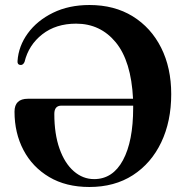

<svg xmlns="http://www.w3.org/2000/svg" viewBox="-20 -733 738 767"><path d="M38 -287Q38 -338.5 91.5 -338.5H511.5Q504 -489 442.5 -563.8Q381 -638.5 284 -638.5Q203.5 -638.5 149 -596Q94.5 -553.5 78 -485.5Q72 -472 60.5 -473.5Q49 -475 50 -489Q54 -549 91.2 -600Q128.5 -651 191.8 -682Q255 -713 337.5 -713Q437 -713 510.2 -667.8Q583.5 -622.5 623.8 -542.2Q664 -462 664 -357Q664 -248 624 -164.2Q584 -80.5 510.8 -33.2Q437.5 14 337 14Q243.5 14 176.5 -25.8Q109.5 -65.5 73.8 -133.5Q38 -201.5 38 -287ZM197 -278Q197 -197.5 217.8 -139Q238.5 -80.5 274.8 -49Q311 -17.5 356 -17.5Q430.5 -17.5 471.2 -93Q512 -168.5 512 -302.5Q512 -307 512 -311H225.5Q197 -311 197 -278Z"/></svg>

Font: Fraunces 72pt SemiBold
Style: Regular
Weight: 600
Version: Version 1.000;[b76b70a41]